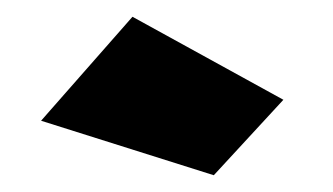

<svg xmlns="http://www.w3.org/2000/svg" viewBox="-20 -778 397 229"><path d="M235 -569 29 -634 138 -758 318 -659Z"/></svg>

Font: Cairo Play Black
Style: Regular
Weight: 900
Version: Version 3.119